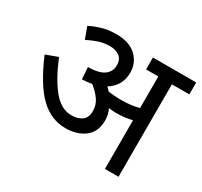

<svg xmlns="http://www.w3.org/2000/svg" viewBox="-133 -812 1045 991"><g transform="rotate(30 389.5 -316.0)"><path d="M470 -218Q470 -148 424.5 -114Q379 -80 312 -80Q226 -80 159 -144Q92 -208 29 -356L100 -382Q143 -276 193 -214.5Q243 -153 305 -153Q343 -153 367 -170.5Q391 -188 391 -227Q391 -264 370.5 -293Q350 -322 318 -347Q291 -342 260 -341L255 -411Q323 -413 351.5 -435Q380 -457 380 -494Q380 -530 356.5 -546Q333 -562 302 -562Q265 -562 235 -552Q205 -542 171 -525L146 -594Q172 -608 210.5 -620Q249 -632 298 -632Q376 -632 417.5 -593Q459 -554 459 -495Q459 -417 392 -375Q403 -365 412 -355Q450 -350 486 -350Q518 -350 543 -353Q568 -356 594 -363V-551H521V-622H779V-551H675V0H594V-290Q570 -284 547 -281.5Q524 -279 498 -279Q481 -279 455 -282Q470 -252 470 -218Z"/></g></svg>

Font: Noto Sans
Style: Italic
Weight: 400
Italic angle: -12°
Designer: Monotype Design Team
Foundry: Monotype Imaging Inc.
Version: Version 2.013; ttfautohint (v1.8.4.7-5d5b)